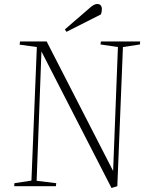

<svg xmlns="http://www.w3.org/2000/svg" viewBox="-20 -930 732 959"><path d="M545 -76 569 -695 482 -708 484 -723H680L679 -708L594 -695L566 0L537 9L187 -673L163 -27L261 -15L259 0H51L52 -15L137 -28L164 -695L78 -707L80 -723H213ZM430 -892Q439 -900 448 -905Q457 -910 465 -910Q479 -910 484 -902Q489 -894 489 -887Q489 -882 488 -874Q487 -866 484 -858L312 -771L304 -783Z"/></svg>

Font: Literata 60pt ExtraLight
Style: Italic
Weight: 250
Italic angle: -2°
Designer: Latin by Veronika Burian and Jose Scaglione. Greek by Irene Vlachou. Cyrillic by Vera Evstafieva
Foundry: TypeTogether
Version: Version 3.103;gftools[0.9.29]